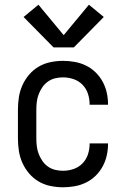

<svg xmlns="http://www.w3.org/2000/svg" viewBox="-20 -786 540 814"><path d="M247 8Q221 8 194 2.5Q167 -3 144 -16.5Q121 -30 103.5 -50.5Q86 -71 75 -95.5Q64 -120 60 -146.5Q56 -173 56 -200V-320Q56 -347 60 -373.5Q64 -400 75 -424.5Q86 -449 103.5 -469.5Q121 -490 144 -503.5Q167 -517 194 -522.5Q221 -528 247 -528Q272 -528 297 -523.5Q322 -519 344.5 -508Q367 -497 385 -479.5Q403 -462 415 -440Q427 -418 432.5 -393.5Q438 -369 438 -344Q438 -344 438 -343.5Q438 -343 438 -342H360Q360 -342 360 -342.5Q360 -343 360 -343Q360 -366 353 -388Q346 -410 330 -426.5Q314 -443 292 -450.5Q270 -458 247 -458Q230 -458 213.5 -454Q197 -450 183 -440Q169 -430 159.5 -416Q150 -402 144 -386.5Q138 -371 136 -354Q134 -337 134 -320V-200Q134 -183 136 -166Q138 -149 144 -133.5Q150 -118 159.5 -104Q169 -90 183 -80Q197 -70 213.5 -66Q230 -62 247 -62Q270 -62 292 -69.5Q314 -77 330 -93.5Q346 -110 353 -132Q360 -154 360 -177Q360 -177 360 -177.5Q360 -178 360 -178H438Q438 -177 438 -176.5Q438 -176 438 -176Q438 -151 432.5 -126.5Q427 -102 415 -80Q403 -58 385 -40.5Q367 -23 344.5 -12Q322 -1 297 3.5Q272 8 247 8ZM207 -585 80 -714 143 -766 250 -637 357 -766 420 -714 293 -585Z"/></svg>

Font: Zed Mono
Style: Regular
Weight: 400
Monospace: yes
Designer: Belleve Invis
Foundry: Belleve Invis
Version: Version 1.0.0; ttfautohint (v1.8.4)